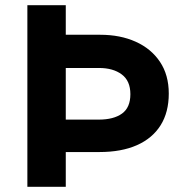

<svg xmlns="http://www.w3.org/2000/svg" viewBox="-20 -720 700 740"><path d="M85.5 0V-700H233.5V-586H366.5Q443.5 -586 503 -559.2Q562.5 -532.5 596.5 -481.8Q630.5 -431 630.5 -359.5Q630.5 -287.5 599 -237.2Q567.5 -187 507.8 -160.5Q448 -134 363 -134H233.5V0ZM233.5 -259H360.5Q418 -259 450.2 -282.2Q482.5 -305.5 482.5 -357Q482.5 -408.5 449.2 -433.2Q416 -458 361.5 -458H233.5Z"/></svg>

Font: Geologica Cursive SemiBold
Style: Regular
Weight: 600
Designer: Sindre Bremnes, Frode Helland
Foundry: Monokrom Skriftforlag AS
Version: Version 1.010;gftools[0.9.28]